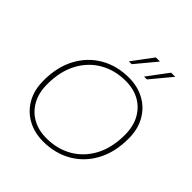

<svg xmlns="http://www.w3.org/2000/svg" viewBox="-234 -1066 1247 1247"><g transform="rotate(45 390.0 -442.0)"><path d="M355 10Q275 10 212 -24.5Q149 -59 113 -122.5Q77 -186 77 -272Q77 -397 126 -488Q175 -579 261 -628.5Q347 -678 457 -678Q537 -678 600 -643.5Q663 -609 699 -545.5Q735 -482 735 -396Q735 -271 686 -180Q637 -89 551 -39.5Q465 10 355 10ZM355 -20Q455 -20 533 -65Q611 -110 656 -194Q701 -278 701 -396Q701 -474 670 -530.5Q639 -587 584.5 -617.5Q530 -648 457 -648Q357 -648 279 -603Q201 -558 156 -474Q111 -390 111 -272Q111 -194 142 -137.5Q173 -81 228 -50.5Q283 -20 355 -20ZM521 -752 627 -894H665L547 -752ZM381 -752 487 -894H525L407 -752Z"/></g></svg>

Font: Gantari Thin
Style: Italic
Weight: 100
Italic angle: -10°
Designer: Anugrah Pasau
Foundry: Lafontype
Version: Version 1.000; ttfautohint (v1.8.4.7-5d5b)